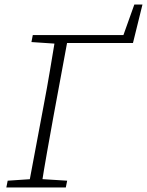

<svg xmlns="http://www.w3.org/2000/svg" viewBox="-20 -829 650 849"><path d="M251 -639 256 -674H549L514 -641L574 -809H610L568 -639ZM8 0 14 -30 133 -38H149L277 -30L271 0ZM105 0 173 -362Q188 -440 201 -518Q214 -596 227 -674H283L216 -312Q202 -234 188 -156Q174 -78 162 0ZM119 -643 125 -674H255L248 -635H239Z"/></svg>

Font: Source Serif 4 18pt Light
Style: Italic
Weight: 300
Italic angle: -12°
Designer: Frank Grießhammer
Foundry: Adobe Systems Incorporated
Version: Version 4.004;hotconv 1.0.116;makeotfexe 2.5.65601